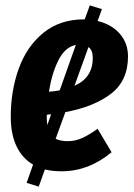

<svg xmlns="http://www.w3.org/2000/svg" viewBox="-20 -620 498 714"><path d="M456 -410Q456 -320 393 -271.5Q330 -223 223 -203L187 -104Q205 -95 232 -95Q259 -95 284 -106Q309 -117 343 -141L395 -54Q310 17 209 17Q174 17 147 10L124 74L79 60L103 -8Q63 -31 41.5 -76Q20 -121 20 -186Q20 -283 50 -365.5Q80 -448 141.5 -498Q203 -548 292 -548H295L314 -600L359 -586L343 -542Q396 -529 426 -494Q456 -459 456 -410ZM162 -279Q180 -280 202 -284L262 -453Q222 -445 197.5 -396.5Q173 -348 162 -279ZM325 -404Q325 -434 309 -445L257 -301Q325 -331 325 -404ZM170 -195Q164 -195 154 -193V-179Q154 -169 156 -155Z"/></svg>

Font: Fira Sans Extra Condensed
Style: Bold Italic
Weight: 700
Width: 3
Italic angle: -8°
Designer: Carrois Corporate & Edenspiekermann AG
Foundry: Carrois Corporate GbR & Edenspiekermann AG
Version: Version 4.203